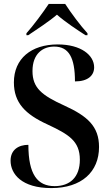

<svg xmlns="http://www.w3.org/2000/svg" viewBox="-20 -951 569 981"><path d="M115 -781V-771H124C164 -798 229 -840 271 -876C310 -841 379 -795 417 -771H427V-781C391 -820 342 -886 313 -931H229C199 -886 150 -820 115 -781ZM242 10C397 10 486 -73 486 -200C486 -306 426 -358 310 -411C193 -464 146 -502 146 -588C146 -677 199 -713 257 -713C332 -713 363 -656 363 -535C429 -535 461 -565 461 -607C461 -669 394 -724 275 -724C139 -724 51 -651 51 -530C51 -426 109 -367 223 -315C329 -265 388 -232 388 -135C388 -45 337 0 259 0C172 0 125 -59 125 -211C75 -211 34 -186 34 -130C34 -62 91 10 242 10Z"/></svg>

Font: Noto Serif Display SemiCondensed SemiBold
Style: Regular
Weight: 600
Width: 4
Designer: Monotype Design Team
Foundry: Monotype Imaging Inc.
Version: Version 2.009